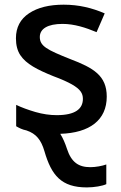

<svg xmlns="http://www.w3.org/2000/svg" viewBox="-20 -569 524 829"><path d="M355 240.2C386.7 240.2 422.9 233.9 439 226.1V141.1C421.4 147.5 393.1 152.8 370.1 152.8C319.3 152.8 288.1 131.8 269 73.2C261.2 49.3 252 27.8 240.2 8.8C367.7 4.9 440.9 -50.8 440.9 -151.9C440.9 -242.7 383.3 -275.9 283.2 -314C182.6 -354 151.9 -370.1 151.9 -409.2C151.9 -444.8 186 -465.8 250 -465.8C300.8 -465.8 350.1 -449.7 397 -430.2L432.1 -511.2C377.4 -534.7 320.8 -548.8 254.9 -548.8C192.9 -548.8 143.1 -536.6 105.5 -511.7C67.9 -486.8 48.8 -450.7 48.8 -403.8C48.8 -374 55.2 -349.6 67.9 -330.6C93.3 -292.5 141.1 -268.1 210 -240.2C245.6 -227.1 272.5 -214.8 290.5 -204.6C327.1 -183.6 337.9 -166 337.9 -142.1C337.9 -99.1 305.2 -71.8 225.1 -71.8C195.3 -71.8 164.6 -76.2 132.8 -85.4C101.1 -94.7 73.2 -105 49.8 -116.2V-23.9C63.5 -16.1 75.2 -9.8 94.2 -5.9C136.7 8.3 157.7 35.6 171.9 84C202.1 188 244.6 240.2 355 240.2Z"/></svg>

Font: Noto Reveo Sans
Style: Regular
Weight: 500
Designer: Monotype Design Team
Foundry: Monotype Imaging Inc.
Version: Version 2.007